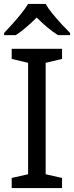

<svg xmlns="http://www.w3.org/2000/svg" viewBox="-20 -964 379 984"><path d="M298 0H40V-52L124 -71V-642L40 -662V-714H298V-662L214 -642V-71L298 -52ZM214 -944Q226 -922 248.5 -894.5Q271 -867 295.5 -840.5Q320 -814 339 -795V-784H277Q251 -800 223 -823.5Q195 -847 168 -874Q141 -847 114 -824Q87 -801 61 -784H1V-795Q20 -815 43.5 -841Q67 -867 89 -894.5Q111 -922 124 -944Z"/></svg>

Font: Noto Sans Telugu
Style: Regular
Weight: 400
Designer: Jelle Bosma - Monotype Design Team
Foundry: Monotype Imaging Inc.
Version: Version 2.003